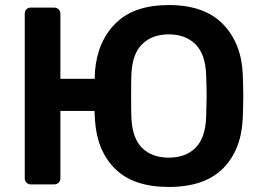

<svg xmlns="http://www.w3.org/2000/svg" viewBox="-20 -730 1036 760"><path d="M648 10Q509 10 436.5 -61Q364 -132 356 -254Q354 -280 354 -291H219V-24Q219 -14 212 -7Q205 0 194 0H102Q92 0 85 -7Q78 -14 78 -24V-676Q78 -687 85 -693.5Q92 -700 102 -700H194Q205 -700 212 -693Q219 -686 219 -676V-418H355L356 -449Q366 -567 438.5 -638.5Q511 -710 648 -710Q789 -710 862.5 -634.5Q936 -559 941 -435Q943 -377 943 -349Q943 -322 941 -264Q936 -137 863 -63.5Q790 10 648 10ZM648 -106Q715 -106 754 -145Q793 -184 796 -266Q798 -326 798 -350Q798 -376 796 -434Q793 -516 753.5 -555Q714 -594 648 -594Q582 -594 542.5 -555Q503 -516 500 -434Q499 -405 499 -350Q499 -296 500 -266Q503 -184 542 -145Q581 -106 648 -106Z"/></svg>

Font: Rubik AZ
Style: Regular
Weight: 500
Designer: Hubert and Fischer
Foundry: Hubert & Fischer
Version: Version 2.000